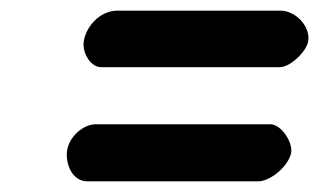

<svg xmlns="http://www.w3.org/2000/svg" viewBox="-20 -493 612 360"><path d="M106 -212C102 -188 114 -153 144 -153H464C488 -153 522 -183 526 -207C529 -227 507 -260 487 -260H160C135 -260 110 -236 106 -212ZM137 -415C134 -395 149 -367 170 -367H504C525 -367 555 -397 558 -416C562 -444 534 -473 506 -473H200C167 -473 141 -443 137 -415Z"/></svg>

Font: Asimov Print
Style: Regular
Weight: 500
Designer: Google
Version: Version 2.000980: 2014